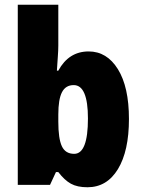

<svg xmlns="http://www.w3.org/2000/svg" viewBox="-20 -831 600 810"><path d="M226 -639Q226 -619 224 -592.5Q222 -566 220 -533H226Q270 -614 354 -614Q431 -614 477.5 -539Q524 -464 524 -329Q524 -194 477.5 -117.5Q431 -41 349 -41Q306 -41 279 -56Q252 -71 226 -105H216L191 -51H55V-811H226ZM291 -472Q257 -472 241.5 -442Q226 -412 226 -348V-318Q226 -246 241 -214Q256 -182 293 -182Q351 -182 351 -331Q351 -472 291 -472Z"/></svg>

Font: Noto Sans Tamil UI Condensed Black
Style: Regular
Weight: 900
Width: 3
Designer: Jelle Bosma - Monotype Design Team
Foundry: Monotype Imaging Inc.
Version: Version 2.004; ttfautohint (v1.8.4.7-5d5b)